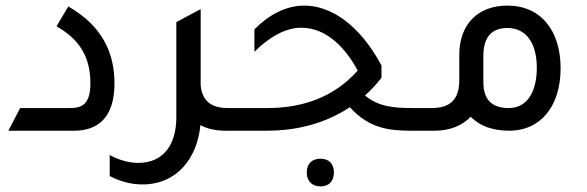

<svg xmlns="http://www.w3.org/2000/svg" viewBox="-20 -467 2098 686"><path d="M10 0H245C328 0 389 -45 389 -169C389 -275 348 -373 224 -444L182 -373C265 -326 303 -262 303 -170C303 -93 272 -81 230 -81H52L10 0Z M794 -81C734 -81 703 -107 697 -161V-434L696 -433V-434L610 -388V-47C610 43 569 115 474 115C441 115 405 105 372 87V162C410 182 450 192 489 192C612 192 685 98 696 -20C720 -7 750 0 784 0H860V-81H794Z M1452 -81C1386 -81 1332 -86 1284 -126C1305 -144 1324 -165 1343 -189V-233C1264 -380 1162 -447 1067 -447C998 -447 936 -410 889 -362V-282C943 -336 1002 -368 1056 -368C1150 -368 1217 -291 1258 -215C1171 -116 1054 -81 937 -81H800V0H936C1021 0 1131 -18 1230 -84C1300 -6 1375 0 1451 0H1517V-81H1452ZM1125 100C1095 100 1076 118 1076 149C1076 180 1095 199 1125 199C1156 199 1173 180 1173 149C1173 119 1156 100 1125 100Z M1621 -271V-181C1621 -113 1590 -81 1523 -81H1457V0H1533C1589 0 1632 -19 1662 -50C1693 -17 1741 0 1799 0C1913 0 1983 -89 1983 -223C1983 -357 1913 -447 1793 -447C1687 -447 1621 -380 1621 -271ZM1707 -174V-267C1707 -335 1737 -367 1793 -367C1862 -367 1898 -310 1898 -225C1898 -138 1863 -81 1798 -81C1737 -81 1707 -111 1707 -174Z"/></svg>

Font: Tajawal Medium
Style: Regular
Weight: 500
Designer: Boutros Fonts
Foundry: Created by Boutros International 2017
Version: Version 1.700